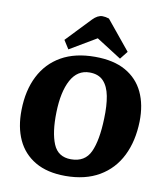

<svg xmlns="http://www.w3.org/2000/svg" viewBox="-102 -1048 995 1149"><g transform="rotate(10 395.0 -474.0)"><path d="M47 -328Q49 -447 93.5 -534.5Q138 -622 221.5 -669.5Q305 -717 426 -717Q539 -717 612.5 -675.5Q686 -634 721.5 -559Q757 -484 755 -382Q752 -262 707.5 -172.5Q663 -83 578.5 -33.5Q494 16 373 16Q263 16 189.5 -27Q116 -70 80.5 -147Q45 -224 47 -328ZM255 -349Q252 -228 281 -158Q310 -88 389 -88Q474 -88 506.5 -158.5Q539 -229 543 -362Q546 -441 535 -498.5Q524 -556 494 -587.5Q464 -619 410 -619Q336 -619 297 -547Q258 -475 255 -349ZM612 -780 574 -732 422 -829 260 -733 227 -785 368 -933Q398 -964 427 -964Q445 -964 467 -957Z"/></g></svg>

Font: Literata 12pt ExtraBold
Style: Italic
Weight: 800
Italic angle: -2°
Designer: Latin by Veronika Burian and Jose Scaglione. Greek by Irene Vlachou. Cyrillic by Vera Evstafieva
Foundry: TypeTogether
Version: Version 3.002